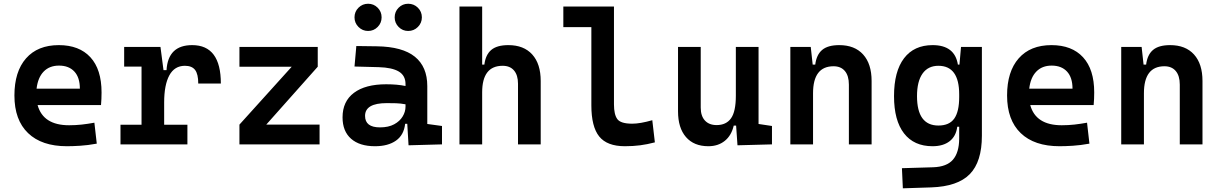

<svg xmlns="http://www.w3.org/2000/svg" viewBox="-20 -767 6485 1020"><path d="M335.4 9.8Q201.7 9.8 129.2 -59.8Q56.6 -129.4 56.6 -259.8Q56.6 -386.7 118.4 -457Q180.2 -527.3 292.5 -527.3Q400.9 -527.3 460.2 -462.9Q519.5 -398.4 519.5 -275.9Q519.5 -240.7 516.6 -209H179.7Q209 -101.6 347.2 -101.6Q381.3 -101.6 414.3 -105.2Q447.3 -108.9 481.4 -115.2L494.1 -3.9Q445.8 4.9 406 7.3Q366.2 9.8 335.4 9.8ZM174.3 -295.9H404.3Q404.3 -355.5 375 -387Q345.7 -418.5 293.5 -418.5Q242.7 -418.5 211.9 -386.7Q181.2 -355 174.3 -295.9Z M852.1 -222.7V-104.5H975.6V0H620.1V-104.5H731.9V-413.1H639.6V-517.6H832.5L848.6 -394.5H864.7Q872.6 -527.3 1001 -527.3Q1153.3 -527.3 1153.3 -323.2H1033.2Q1033.2 -373.5 1016.4 -395.5Q999.5 -417.5 962.4 -417.5Q907.2 -417.5 879.6 -366.7Q852.1 -315.9 852.1 -222.7Z M1252 0V-105L1529.8 -412.6H1252V-517.6H1668V-412.6L1394.5 -105H1677.7V0Z M2150.4 4.9 2143.6 -109.4H2132.3Q2126 -49.8 2083.7 -20Q2041.5 9.8 1972.2 9.8Q1890.1 9.8 1845 -30Q1799.8 -69.8 1799.8 -143.6Q1799.8 -228.5 1860.4 -273.9Q1920.9 -319.3 2031.7 -319.3Q2090.8 -319.3 2134.3 -310.1V-320.3Q2134.3 -365.7 2098.6 -387Q2063 -408.2 1992.2 -410.2L1863.3 -413.6L1873 -522.5L1982.4 -521Q2118.2 -519 2184.1 -465.6Q2250 -412.1 2250 -309.6V-108.4L2328.1 -97.7V0ZM2134.3 -212.9Q2107.9 -217.8 2084.2 -218.5Q2060.5 -219.2 2034.7 -219.2Q1919.4 -219.2 1919.4 -151.4Q1919.4 -90.3 1998.5 -90.3Q2043.9 -90.3 2074 -106.7Q2104 -123 2119.1 -148.2Q2134.3 -173.3 2134.3 -200.2ZM2148.4 -602.5Q2118.7 -602.5 2097.7 -623.8Q2076.7 -645 2076.7 -674.8Q2076.7 -705.1 2097.7 -726.1Q2118.7 -747.1 2148.4 -747.1Q2178.7 -747.1 2200 -726.1Q2221.2 -705.1 2221.2 -674.8Q2221.2 -645 2200 -623.8Q2178.7 -602.5 2148.4 -602.5ZM1935.5 -602.5Q1905.8 -602.5 1884.5 -623.8Q1863.3 -645 1863.3 -674.8Q1863.3 -705.1 1884.5 -726.1Q1905.8 -747.1 1935.5 -747.1Q1965.3 -747.1 1986.3 -726.1Q2007.3 -705.1 2007.3 -674.8Q2007.3 -645 1986.3 -623.8Q1965.3 -602.5 1935.5 -602.5Z M2731.9 0V-322.3Q2731.9 -367.7 2710.7 -392.6Q2689.5 -417.5 2650.4 -417.5Q2541.5 -417.5 2541.5 -276.4V0H2420.9V-732.4H2541.5V-423.8H2553.2Q2559.6 -476.1 2589.8 -501.7Q2620.1 -527.3 2680.7 -527.3Q2762.7 -527.3 2807.6 -477.5Q2852.5 -427.7 2852.5 -336.9V0Z M3299.8 9.8Q3205.1 9.8 3163.3 -42Q3121.6 -93.8 3121.6 -207.5V-623H2972.7V-732.4H3241.7V-212.4Q3241.7 -158.7 3259.5 -134.3Q3277.3 -109.9 3338.9 -109.9Q3380.9 -109.9 3445.3 -128.4L3459 -10.7Q3418.5 0 3380.9 4.9Q3343.3 9.8 3299.8 9.8Z M3743.2 9.8Q3666.5 9.8 3624.3 -38.8Q3582 -87.4 3582 -175.8V-517.6H3702.6V-195.3Q3702.6 -150.9 3724.9 -126.7Q3747.1 -102.5 3787.1 -102.5Q3837.9 -102.5 3863.5 -138.4Q3889.2 -174.3 3889.2 -258.8V-517.6H4009.8V-108.4L4081.1 -97.7V0L3897.9 4.9L3890.6 -99.6H3877.9Q3865.7 -46.9 3830.3 -18.6Q3794.9 9.8 3743.2 9.8Z M4489.7 0V-317.4Q4489.7 -364.3 4468.5 -389.6Q4447.3 -415 4408.2 -415Q4299.3 -415 4299.3 -271.5V0H4178.7V-517.6H4287.1L4297.4 -423.8H4311Q4317.4 -476.1 4347.7 -501.7Q4377.9 -527.3 4438.5 -527.3Q4520.5 -527.3 4565.4 -477.5Q4610.4 -427.7 4610.4 -336.9V0Z M4776.4 233.4 4771.5 126.5 4937.5 121.6Q5009.8 119.1 5042.5 81.3Q5075.2 43.5 5075.7 -30.3V-93.8H5065.4Q5059.1 -43.5 5024.9 -16.8Q4990.7 9.8 4934.1 9.8Q4835.4 9.8 4782.5 -58.6Q4729.5 -127 4729.5 -256.3Q4729.5 -387.7 4782.7 -457.5Q4835.9 -527.3 4934.6 -527.3Q5052.2 -527.3 5068.8 -423.8H5077.1L5085.4 -517.6H5196.3V-45.9Q5196.3 92.3 5132.1 158Q5067.9 223.6 4927.7 228.5ZM5075.7 -265.6Q5075.7 -417.5 4965.3 -417.5Q4910.2 -417.5 4880.9 -376Q4851.6 -334.5 4851.6 -256.3Q4851.6 -100.1 4965.3 -100.1Q5023.4 -100.1 5049.6 -137.2Q5075.7 -174.3 5075.7 -251.5Z M5608.9 9.8Q5475.1 9.8 5402.6 -59.8Q5330.1 -129.4 5330.1 -259.8Q5330.1 -386.7 5391.8 -457Q5453.6 -527.3 5565.9 -527.3Q5674.3 -527.3 5733.6 -462.9Q5793 -398.4 5793 -275.9Q5793 -240.7 5790 -209H5453.1Q5482.4 -101.6 5620.6 -101.6Q5654.8 -101.6 5687.7 -105.2Q5720.7 -108.9 5754.9 -115.2L5767.6 -3.9Q5719.2 4.9 5679.4 7.3Q5639.6 9.8 5608.9 9.8ZM5447.8 -295.9H5677.7Q5677.7 -355.5 5648.4 -387Q5619.1 -418.5 5566.9 -418.5Q5516.1 -418.5 5485.4 -386.7Q5454.6 -355 5447.8 -295.9Z M6247.6 0V-317.4Q6247.6 -364.3 6226.3 -389.6Q6205.1 -415 6166 -415Q6057.1 -415 6057.1 -271.5V0H5936.5V-517.6H6044.9L6055.2 -423.8H6068.8Q6075.2 -476.1 6105.5 -501.7Q6135.7 -527.3 6196.3 -527.3Q6278.3 -527.3 6323.2 -477.5Q6368.2 -427.7 6368.2 -336.9V0Z"/></svg>

Font: CaskaydiaCove NF SemiBold
Style: Regular
Weight: 600
Designer: Aaron Bell
Foundry: Saja Typeworks
Version: Version 2111.001; VTT 6.35;Nerd Fonts 3.2.1